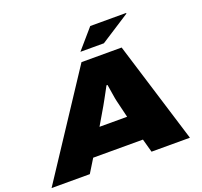

<svg xmlns="http://www.w3.org/2000/svg" viewBox="-185 -1054 1286 1222"><g transform="rotate(-20 458.0 -442.5)"><path d="M-38 0 415 -688H687L899 0H639L614 -91H277L221 0ZM382 -262H569L541 -378Q539 -386 536.5 -399.5Q534 -413 531.5 -430Q529 -447 526 -464Q523 -481 521 -495H514Q505 -478 493 -456Q481 -434 469.5 -413Q458 -392 450 -378ZM431 -752 546 -885H788L790 -881L590 -752Z"/></g></svg>

Font: Archivo Expanded Black
Style: Italic
Weight: 900
Width: 7
Italic angle: -10°
Designer: Hector Gatti
Foundry: Omnibus-Type
Version: Version 2.001